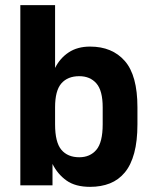

<svg xmlns="http://www.w3.org/2000/svg" viewBox="-20 -720 595 746"><path d="M330 6Q273 6 238.5 -18.5Q204 -43 184 -83V0H59V-700H194V-456Q213 -494 247 -516.5Q281 -539 330 -539Q416 -539 465 -483Q514 -427 514 -303V-237Q514 -172 501.5 -125.5Q489 -79 465 -50Q441 -21 407 -7.5Q373 6 330 6ZM288 -109Q330 -109 354.5 -138Q379 -167 379 -237V-303Q379 -368 354.5 -396Q330 -424 288 -424Q243 -424 218.5 -396Q194 -368 194 -303V-237Q194 -167 218.5 -138Q243 -109 288 -109Z"/></svg>

Font: Golos UI
Style: Bold
Weight: 700
Designer: A.Korolkova, Vitaly Kuzmin
Foundry: ParaType Ltd
Version: Version 2.000